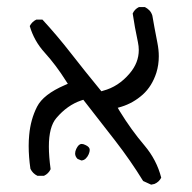

<svg xmlns="http://www.w3.org/2000/svg" viewBox="-20 -409 540 539"><path d="M208.5 41.5Q215.8 41 220.9 35.9Q226.1 30.8 229 23.9Q231.9 17.1 231.9 11.7Q231.9 3.4 219.7 -2Q213.9 -4.9 209.5 -4.9Q206.1 -4.9 203.9 -3.4Q201.7 -2 200.7 -1Q197.3 2.4 194.1 9Q190.9 15.6 190.9 22Q190.9 30.3 197.8 37.1ZM103.5 84.5Q116.2 78.6 122.1 65.9Q117.2 30.3 117.2 2.4Q117.2 -53.2 138.2 -77.6Q168.9 -113.8 208 -127L213.9 -128.9Q261.2 -68.4 304 -13.2Q346.7 42 381.8 99.1L404.3 109.4L413.6 107.4Q426.3 102.1 432.6 89.8Q419.9 40 385.7 -0.5Q348.6 -43.9 315.9 -97.2L310.5 -106.4L320.8 -109.4Q354 -119.6 380.9 -143.6Q406.7 -167 418.9 -204.6Q425.8 -226.6 425.8 -251Q425.8 -269 421.9 -288.6Q412.6 -335.9 407.7 -365.2Q404.8 -374.5 399.2 -380.1Q393.6 -385.7 386.7 -389.2H370.1Q357.9 -383.3 352.5 -371.1Q357.9 -334 367.2 -290.5Q369.6 -279.3 369.6 -268.6Q369.6 -232.9 344.2 -203.1Q312.5 -165.5 269.5 -154.3L264.6 -152.8Q217.3 -210.4 178.7 -260Q140.1 -309.6 99.1 -354H82Q69.8 -348.1 63.5 -335.9Q75.7 -293.9 105.5 -261.2Q137.7 -225.6 165 -182.1L170.4 -173.8L161.6 -169.9Q101.6 -144 84 -109.4Q65.9 -73.7 62 -30.3Q60.5 -15.1 60.5 0.5Q60.5 31.2 65.4 64.9Q71.8 78.1 85 84.5Z"/></svg>

Font: NaikaiFont
Style: Light
Weight: 300
Version: Version 1.89